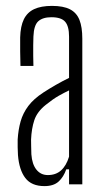

<svg xmlns="http://www.w3.org/2000/svg" viewBox="-20 -626 354 652"><path d="M131 6Q87 6 66 -21.5Q45 -49 41 -99.5Q40.5 -113 40 -126Q39.5 -139 40 -152Q42 -185.5 50 -213.8Q58 -242 76.2 -266.2Q94.5 -290.5 127.5 -312Q147.5 -325 169.8 -337.8Q192 -350.5 214.5 -361.5V-501.5Q214.5 -537 201.2 -552.2Q188 -567.5 154.5 -567.5Q125.5 -567.5 110.2 -554Q95 -540.5 93.5 -502Q93 -489.5 92.8 -472.2Q92.5 -455 92.8 -436.5Q93 -418 93.5 -402H49.5Q49 -425 48.5 -451.5Q48 -478 48.5 -499Q49.5 -537 61 -560.5Q72.5 -584 96 -595Q119.5 -606 156.5 -606Q195 -606 217.5 -594.5Q240 -583 249.8 -558.5Q259.5 -534 259.5 -494.5V0H214.5V-51H205Q196 -25 179 -9.5Q162 6 131 6ZM142.5 -31.5Q169.5 -31.5 187.2 -47.2Q205 -63 214.5 -94V-319Q197.5 -311 179 -300.5Q160.5 -290 135.5 -270Q106 -246.5 96.5 -217.8Q87 -189 85.5 -152Q85.5 -143.5 85.8 -129.8Q86 -116 86.5 -102Q89 -68 103.8 -49.8Q118.5 -31.5 142.5 -31.5Z"/></svg>

Font: Big Shoulders Display Thin Light
Style: Regular
Weight: 300
Version: Version 2.002